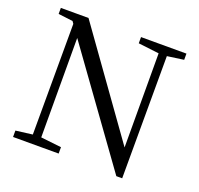

<svg xmlns="http://www.w3.org/2000/svg" viewBox="-128 -869 1053 1017"><g transform="rotate(20 399.0 -360.5)"><path d="M755 -729H499V-694L616 -680L617 -150L203 -729H47V-695L129 -685L138 -672L137 -48L43 -36V0H300V-36L184 -49L183 -609L628 8H661L662 -681L755 -694Z"/></g></svg>

Font: Source Han Serif
Style: Regular
Weight: 400
Designer: Ryoko NISHIZUKA 西塚涼子 (kana & ideographs); Frank Grießhammer (Latin, Greek & Cyrillic); Wenlong ZHANG 张文龙 (bopomofo); San
Foundry: Adobe Systems Incorporated
Version: Version 1.001;PS 1.001;hotconv 16.6.54;makeotf.lib2.5.65590